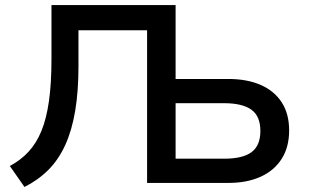

<svg xmlns="http://www.w3.org/2000/svg" viewBox="-20 -725 1226 761"><path d="M77 16 19 -67Q62 -90 93 -123.5Q124 -157 144 -205.5Q164 -254 174 -324Q184 -394 184 -491V-705H676V-412H885Q959 -412 1013 -388.5Q1067 -365 1096.5 -319.5Q1126 -274 1126 -208Q1126 -142 1096.5 -95.5Q1067 -49 1013 -24.5Q959 0 885 0H563V-605H291V-463Q291 -363 278 -285.5Q265 -208 238.5 -150Q212 -92 171.5 -51.5Q131 -11 77 16ZM676 -96H868Q942 -96 977 -122Q1012 -148 1012 -206Q1012 -265 976 -290.5Q940 -316 868 -316H676Z"/></svg>

Font: Nunito Sans 6pt SemiBold
Style: Regular
Weight: 600
Version: Version 3.101;gftools[0.9.27]